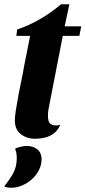

<svg xmlns="http://www.w3.org/2000/svg" viewBox="-22 -634 403 905"><path d="M143 20Q104 20 76 -2Q48 -24 48 -66Q48 -86 53.5 -119.5Q59 -153 66 -191Q73 -229 80.5 -263.5Q88 -298 91 -319L120 -465H55L59 -495Q113 -513 166 -543.5Q219 -574 266 -614H305L283 -510H361L352 -465H274L211 -142Q208 -128 206 -115.5Q204 -103 204 -91Q203 -59 217.5 -49Q232 -39 262 -45Q250 -19 231.5 -5Q213 9 190 14.5Q167 20 143 20ZM32 251Q23 251 13 249.5Q3 248 -2 244Q24 212 40.5 182Q57 152 57 111Q57 99 55 87.5Q53 76 49 67Q58 62 74.5 58Q91 54 104 54Q135 54 154.5 70.5Q174 87 174 116Q174 144 161 169Q148 194 126.5 212.5Q105 231 80 241Q55 251 32 251Z"/></svg>

Font: Sansita Swashed Light SemiBold
Style: Regular
Weight: 600
Version: Version 1.003